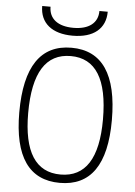

<svg xmlns="http://www.w3.org/2000/svg" viewBox="-61 -953 707 1009"><g transform="rotate(5 293.0 -449.0)"><path d="M293 9.8C455.1 9.8 537.1 -106.4 537.1 -341.8C537.1 -583 455.1 -703.1 293 -703.1C130.9 -703.1 48.8 -583 48.8 -341.8C48.8 -106.4 130.9 9.8 293 9.8ZM293 -34.2C161.6 -34.2 95.7 -136.7 95.7 -341.8C95.7 -554.2 161.6 -659.2 293 -659.2C424.3 -659.2 490.2 -554.2 490.2 -341.8C490.2 -136.7 424.3 -34.2 293 -34.2ZM293 -766.6C402.3 -766.6 465.8 -818.4 465.8 -908.2H421.9C421.9 -844.7 374.5 -808.1 293 -808.1C211.4 -808.1 164.1 -844.7 164.1 -908.2H120.1C120.1 -818.4 183.6 -766.6 293 -766.6Z"/></g></svg>

Font: Cascadia Mono PL ExtraLight
Style: Regular
Weight: 200
Monospace: yes
Designer: Aaron Bell
Foundry: Saja Typeworks
Version: Version 2404.023